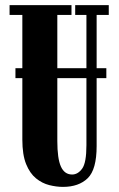

<svg xmlns="http://www.w3.org/2000/svg" viewBox="-20 -720 465 752"><path d="M226.5 12Q201 12 173 5Q145 -2 121 -21.5Q97 -41 82.2 -77.5Q67.5 -114 67.5 -173V-414H40.5V-453H67.5V-661.5H17.5V-700H260V-661.5H204.5V-453H318.5V-661.5H274.5V-700H406V-661.5H358.5V-453H396.5V-414H358.5V-148Q358.5 -56 323.5 -22Q288.5 12 226.5 12ZM204.5 -167.5Q204.5 -99 218.5 -67.8Q232.5 -36.5 262.5 -36.5Q285 -36.5 301.8 -59.5Q318.5 -82.5 318.5 -151.5V-414H204.5Z"/></svg>

Font: Imbue 10pt ExtraBold
Style: Regular
Weight: 800
Designer: Tyler Finck
Foundry: Etcetera Type Company
Version: Version 1.102; ttfautohint (v1.8.3)